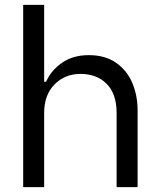

<svg xmlns="http://www.w3.org/2000/svg" viewBox="-20 -767 652 787"><path d="M75 -747H161V-432H169Q189 -478 234 -509.5Q279 -541 344 -541Q411 -541 456 -509.5Q501 -478 522.5 -426.5Q544 -375 544 -315V0H458V-304Q458 -382 417.5 -423Q377 -464 310 -464Q246 -464 203.5 -421Q161 -378 161 -304V0H75Z"/></svg>

Font: Lopes Sans
Style: Regular
Weight: 400
Designer: Gabriel Lam, Diego Maldonado
Foundry: TypeRant, Foresti Design
Version: Version 4.000